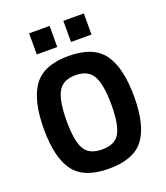

<svg xmlns="http://www.w3.org/2000/svg" viewBox="-161 -1006 975 1128"><g transform="rotate(-20 326.0 -442.0)"><path d="M466 -336Q466 -460 436 -516Q406 -572 326 -572Q246 -572 216 -516Q186 -460 186 -336Q186 -213 215.5 -160.5Q245 -108 326 -108Q407 -108 436.5 -160.5Q466 -213 466 -336ZM44 -336Q44 -517 107.5 -604.5Q171 -692 326 -692Q481 -692 544.5 -604.5Q608 -517 608 -336Q608 -157 544.5 -72.5Q481 12 326 12Q171 12 107.5 -72.5Q44 -157 44 -336ZM155 -764V-896H283V-764ZM369 -764V-896H497V-764Z"/></g></svg>

Font: TitilliumText
Style: ExtraBold
Weight: 800
Designer: Accademia di Belle Arti di Urbino and others
Foundry: Accademia di Belle Arti di Urbino and others.
Version: Version 60.001